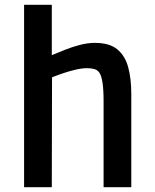

<svg xmlns="http://www.w3.org/2000/svg" viewBox="-20 -777 643 797"><path d="M80 0V-757H195V-548Q219 -558 249 -570Q279 -582 311.5 -590.5Q344 -599 374 -599Q434 -599 466.5 -572.5Q499 -546 512 -498.5Q525 -451 525 -386V0H410V-358Q410 -451 392 -476Q384 -487 371 -490.5Q358 -494 341 -494Q320 -494 292.5 -487.5Q265 -481 239 -472Q213 -463 196 -456L195 0Z"/></svg>

Font: Ruda
Style: Bold
Weight: 700
Designer: Mariela Monsalve and Angelina Sanchez
Foundry: Mariela Monsalve and Angelina Sanchez
Version: Version 2.000